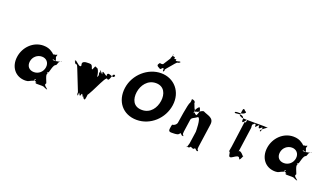

<svg xmlns="http://www.w3.org/2000/svg" viewBox="-91 -1789 4630 2668"><g transform="rotate(20 2224.5 -455.5)"><path d="M86 -256C65 -106 153 15 303 15C357 15 352 -1 422 -26C439 -32 400 -45 439 -52C447 -45 406 -31 449 -24C458 -24 423 -8 461 -8C473 -5 430 1 467 4H549C586 4 579 17 632 30C641 30 596 27 634 27C628 15 560 -19 592 -46C601 -46 528 -178 566 -178C574 -180 525 -192 561 -192C570 -192 522 -188 560 -188C570 -188 531 -200 569 -202C578 -202 595 -332 633 -332C655 -359 638 -392 695 -404C704 -404 655 -407 693 -407C683 -394 595 -382 604 -382C604 -382 556 -383 563 -386C580 -395 570 -402 574 -398C579 -391 577 -389 599 -389C622 -387 614 -378 605 -406C598 -437 588 -428 600 -460C610 -484 596 -471 575 -464C553 -464 555 -464 548 -458C541 -460 532 -477 506 -491C473 -515 431 -528 379 -528C229 -528 107 -406 86 -256ZM274 -256C284 -327 344 -377 411 -377C477 -377 523 -327 513 -256C503 -186 446 -136 377 -136C305 -136 264 -186 274 -256Z M1037 -513C1011 -513 942 -511 967 -449C955 -387 859 -526 863 -478C887 -416 829 -534 860 -475C900 -396 888 -488 925 -394C949 -332 1023 -146 1048 -84C1075 -15 1024 -121 1047 -55C1069 8 1025 -116 1050 -54C1078 4 1049 -128 1078 -64C1106 -4 1094 -124 1123 -64C1152 0 1122 -121 1149 -54C1173 8 1127 -117 1152 -55C1174 3 1133 -142 1159 -84C1187 -24 1344 -456 1369 -394C1415 -363 1407 -524 1457 -475C1481 -413 1430 -540 1455 -478C1455 -401 1354 -511 1343 -449C1367 -387 1257 -513 1277 -449C1296 -389 1221 -519 1241 -464C1265 -402 1214 -524 1239 -462C1267 -393 1213 -493 1237 -421C1257 -357 1155 -349 1180 -287C1177 -160 1101 -193 1129 -84C1146 -19 1159 -20 1173 -20C1192 -70 1185 -158 1209 -282C1251 -344 1209 -490 1183 -490C1155 -498 1155 -517 1142 -480C1124 -437 1124 -439 1109 -481C1095 -520 1071 -513 1037 -513Z M2003 -780C2012 -774 2014 -773 2038 -800C2074 -820 2042 -746 2066 -762C2089 -789 2045 -735 2069 -762C2091 -800 2056 -772 2090 -812C2113 -839 2155 -890 2179 -917C2217 -962 2204 -927 2243 -958C2266 -985 2218 -934 2242 -961C2249 -985 2169 -935 2174 -972C2197 -999 2127 -957 2151 -984C2158 -1020 2094 -989 2115 -1030C2138 -1057 2087 -1001 2111 -1028C2137 -1042 2085 -957 2097 -967C2120 -994 2004 -824 2028 -851C2042 -864 2019 -845 1994 -850C1979 -858 1979 -855 1961 -825C1955 -799 1981 -794 2003 -780ZM1642 -364C1613 -159 1738 0 1945 0C2146 0 2320 -159 2349 -364C2378 -569 2242 -727 2047 -727C1854 -727 1671 -569 1642 -364ZM1815 -364C1830 -468 1903 -573 2026 -573C2150 -573 2191 -468 2176 -364C2161 -259 2094 -155 1967 -155C1836 -155 1800 -259 1815 -364Z M2493 0C2514 0 2573 -1 2578 -36C2596 -36 2616 9 2630 -17C2630 -17 2628 17 2633 -18C2625 -28 2612 -21 2619 -74L2645 -254C2650 -292 2690 -294 2735 -329C2778 -329 2776 -129 2776 -126L2750 54C2747 72 2728 136 2723 110C2723 110 2719 147 2724 112C2735 103 2759 127 2782 92C2782 92 2835 127 2840 92C2858 92 2879 138 2893 112C2893 112 2891 145 2896 110C2888 100 2876 107 2883 54L2932 -290C2947 -397 2848 -397 2783 -432C2747 -432 2706 -381 2680 -393C2670 -386 2657 -339 2657 -367L2661 -402C2667 -422 2687 -451 2702 -462C2717 -472 2724 -432 2728 -424L2723 -390C2712 -350 2697 -342 2709 -342C2730 -342 2656 -344 2665 -406C2647 -406 2631 -480 2622 -489C2627 -525 2594 -535 2570 -535C2571 -525 2571 -495 2562 -474C2543 -465 2499 -159 2499 -159C2497 -147 2482 -120 2451 -110C2429 -110 2430 -107 2421 -45C2413 10 2453 0 2493 0Z M3700 -524C3697 -519 3673 -523 3638 -524C3631 -524 3327 -523 3327 -527C3309 -528 3282 -540 3273 -550C3271 -552 3271 -552 3280 -618C3288 -675 3306 -648 3323 -630C3343 -630 3339 -601 3341 -618C3341 -617 3325 -580 3255 -580C3195 -580 3194 -577 3192 -560C3201 -553 3230 -563 3268 -563C3288 -563 3340 -561 3330 -493C3338 -425 3398 -570 3390 -510C3380 -442 3398 -580 3388 -512C3377 -434 3374 -541 3362 -455C3352 -387 3321 -145 3311 -77C3301 -6 3321 -147 3312 -81C3302 -13 3319 -149 3309 -81L3308 -68C3294 16 3312 -71 3322 10C3333 107 3434 -50 3466 10C3480 74 3517 -68 3513 -23C3518 -18 3442 -116 3428 -70L3482 -455C3475 -404 3480 -572 3472 -512C3462 -444 3480 -578 3470 -510C3459 -432 3516 -561 3524 -493C3514 -425 3584 -561 3574 -493C3582 -425 3638 -551 3627 -472C3617 -404 3639 -543 3629 -475C3621 -416 3603 -442 3607 -448C3607 -442 3613 -465 3616 -463C3630 -474 3674 -511 3700 -524ZM3330 -1H3318C3318 -1 3314 -2 3316 -2C3319 -2 3313 0 3316 0C3320 0 3314 -2 3317 -2C3325 -2 3332 0 3332 0C3335 0 3329 -2 3332 -2C3335 -2 3334 -1 3330 -1Z M3783 -256C3762 -106 3850 15 4000 15C4054 15 4049 -1 4119 -26C4136 -32 4097 -45 4136 -52C4144 -45 4103 -31 4146 -24C4155 -24 4120 -8 4158 -8C4170 -5 4127 1 4164 4H4246C4283 4 4276 17 4329 30C4338 30 4293 27 4331 27C4325 15 4257 -19 4289 -46C4298 -46 4225 -178 4263 -178C4271 -180 4222 -192 4258 -192C4267 -192 4219 -188 4257 -188C4267 -188 4228 -200 4266 -202C4275 -202 4292 -332 4330 -332C4352 -359 4335 -392 4392 -404C4401 -404 4352 -407 4390 -407C4380 -394 4292 -382 4301 -382C4301 -382 4253 -383 4260 -386C4277 -395 4267 -402 4271 -398C4276 -391 4274 -389 4296 -389C4319 -387 4311 -378 4302 -406C4295 -437 4285 -428 4297 -460C4307 -484 4293 -471 4272 -464C4250 -464 4252 -464 4245 -458C4238 -460 4229 -477 4203 -491C4170 -515 4128 -528 4076 -528C3926 -528 3804 -406 3783 -256ZM3971 -256C3981 -327 4041 -377 4108 -377C4174 -377 4220 -327 4210 -256C4200 -186 4143 -136 4074 -136C4002 -136 3961 -186 3971 -256Z"/></g></svg>

Font: Hussar Przerywany
Style: Obl
Weight: 400
Foundry: Cannot Into Space Fonts
Version: Version 0.982